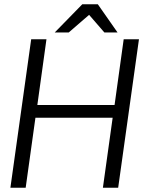

<svg xmlns="http://www.w3.org/2000/svg" viewBox="-20 -885 720 905"><path d="M635 -700 537 0H465L511 -330H147L101 0H29L127 -700H199L156 -390H520L563 -700ZM368 -865H441L534 -732H472L400 -815L304 -732H238Z"/></svg>

Font: Krub
Style: Italic
Weight: 400
Italic angle: -8°
Designer: Ekaluck Peanpanawate
Foundry: Cadson Demak Co.,Ltd.
Version: Version 1.000; ttfautohint (v1.6)